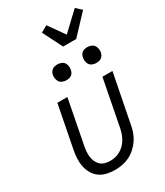

<svg xmlns="http://www.w3.org/2000/svg" viewBox="-240 -1085 1030 1195"><g transform="rotate(-30 275.0 -487.5)"><path d="M221 12Q191 12 162.5 5.5Q134 -1 111.5 -17Q89 -33 75 -57Q61 -81 55 -109Q49 -137 50.5 -167Q52 -197 58 -227L117 -530H189L128 -215Q124 -195 122.5 -175.5Q121 -156 123.5 -137.5Q126 -119 133.5 -102.5Q141 -86 154 -74Q167 -62 185 -57Q203 -52 223 -52Q241 -52 259 -56Q277 -60 294.5 -70Q312 -80 326 -94Q340 -108 350 -125Q360 -142 366 -159.5Q372 -177 376 -195L441 -530H513L445 -183Q441 -158 432 -132.5Q423 -107 407.5 -84Q392 -61 370.5 -41.5Q349 -22 324.5 -10Q300 2 273.5 7Q247 12 221 12ZM452 -623Q438 -623 425 -628Q412 -633 404.5 -643.5Q397 -654 395 -668Q393 -682 396 -696Q398 -705 402.5 -713.5Q407 -722 415 -727.5Q423 -733 432.5 -735Q442 -737 451 -737Q465 -737 478 -732Q491 -727 498.5 -716.5Q506 -706 508.5 -692Q511 -678 508 -664Q506 -655 501 -646.5Q496 -638 488 -632.5Q480 -627 470.5 -625Q461 -623 452 -623ZM237 -623Q223 -623 210 -628Q197 -633 189.5 -643.5Q182 -654 179.5 -668Q177 -682 180 -696Q182 -705 187 -713.5Q192 -722 200 -727.5Q208 -733 217.5 -735Q227 -737 236 -737Q250 -737 263 -732Q276 -727 283.5 -716.5Q291 -706 293 -692Q295 -678 292 -664Q290 -655 285.5 -646.5Q281 -638 273 -632.5Q265 -627 255.5 -625Q246 -623 237 -623ZM323 -815 252 -956 299 -982 380 -868 506 -987 545 -951 417 -815Z"/></g></svg>

Font: Lode Term
Style: Italic
Weight: 400
Italic angle: -11°
Monospace: yes
Designer: Belleve Invis
Foundry: Belleve Invis
Version: Version 29.2.0